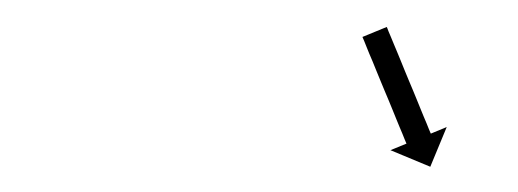

<svg xmlns="http://www.w3.org/2000/svg" viewBox="-20 -532 394 146"><path d="M274.5 -510.6C274.4 -510.9 274.2 -511.2 274.1 -511.5L255.6 -503.9C255.7 -503.6 255.9 -503.3 256 -503C256.4 -502.1 256.7 -501.3 257.1 -500.4C257.6 -499.1 258.2 -497.8 258.7 -496.4C259.4 -494.7 260.1 -493 260.8 -491.2C261.7 -489.2 262.5 -487.1 263.4 -485.1C264.3 -482.8 265.3 -480.5 266.2 -478.2C267.2 -475.8 268.2 -473.4 269.2 -470.9C270.3 -468.4 271.3 -465.9 272.3 -463.4C273.4 -460.8 274.4 -458.3 275.5 -455.8C276.5 -453.3 277.5 -450.9 278.5 -448.5C279.4 -446.2 280.4 -443.9 281.3 -441.6C282.2 -439.6 283 -437.5 283.8 -435.5C284.6 -433.7 285.3 -432 286 -430.3C286.5 -429 287.1 -427.6 287.6 -426.3C288 -425.4 288.3 -424.6 288.7 -423.7C288.8 -423.4 288.9 -423.1 289.1 -422.8L276.9 -417.8L307.2 -405.2L319.7 -435.4L307.6 -430.4C307.4 -430.7 307.3 -431 307.2 -431.3C306.8 -432.2 306.5 -433.1 306.1 -433.9C305.6 -435.2 305 -436.6 304.5 -437.9C303.8 -439.6 303 -441.4 302.3 -443.1C301.5 -445.1 300.6 -447.2 299.8 -449.2C298.9 -451.5 297.9 -453.8 297 -456.1C296 -458.5 295 -461 294 -463.4C292.9 -465.9 291.9 -468.5 290.8 -471C289.8 -473.5 288.8 -476 287.7 -478.5C286.7 -481 285.7 -483.4 284.7 -485.9C283.8 -488.2 282.8 -490.4 281.9 -492.7C281 -494.8 280.2 -496.8 279.3 -498.9C278.6 -500.6 277.9 -502.3 277.2 -504C276.6 -505.4 276.1 -506.7 275.5 -508C275.2 -508.9 274.8 -509.8 274.5 -510.6Z"/></svg>

Font: FRB American Cursive Just Arrows Semibold
Style: Italic
Weight: 600
Italic angle: -25°
Version: Version 2.0;Modular Font Editor K font №1